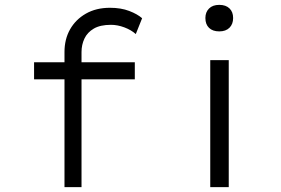

<svg xmlns="http://www.w3.org/2000/svg" viewBox="-20 -769 1155 789"><path d="M245 0V-555Q245 -608 268 -648.5Q291 -689 333 -713Q375 -737 432 -737Q477 -737 511 -724Q545 -711 564 -694L538 -629Q519 -646 491 -656.5Q463 -667 436 -667Q392 -667 365.5 -651.5Q339 -636 327 -610.5Q315 -585 315 -555V0H283Q274 0 265 0Q256 0 245 0ZM120 -443V-513H534V-443ZM844 0V-522H920V0ZM881 -640Q854 -640 839 -654.5Q824 -669 824 -695Q824 -719 839 -734Q854 -749 881 -749Q908 -749 923 -734.5Q938 -720 938 -695Q938 -670 923 -655Q908 -640 881 -640Z"/></svg>

Font: Lexend Tera Light
Style: Regular
Weight: 300
Designer: Bonnie Shaver-Troup, Thomas Jockin
Foundry: Lexend
Version: Version 1.007